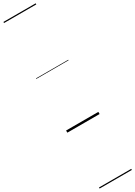

<svg xmlns="http://www.w3.org/2000/svg" viewBox="-395 -1028 1089 1547"><g transform="rotate(-30 150.0 -255.0)"><path d="M0 510H300V520H0ZM0 -20H300V0H0ZM0 -505H300V-500H0ZM0 -1030H300V-1020H0Z"/></g></svg>

Font: Playwrite CO Guides
Style: Regular
Weight: 400
Designer: Veronika Burian, José Scaglione
Foundry: TypeTogether
Version: Version 1.003